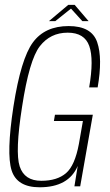

<svg xmlns="http://www.w3.org/2000/svg" viewBox="-20 -790 467 814"><path d="M148 4Q52 4 29.2 -67.8Q6.5 -139.5 37 -338.5Q68.5 -541 119.5 -610.2Q170.5 -679.5 271 -679.5Q368.5 -679.5 392 -611.2Q415.5 -543 394 -419.5H358Q378.5 -538 358.5 -594.8Q338.5 -651.5 267 -651.5Q193.5 -651.5 148.8 -594Q104 -536.5 73.5 -337Q43.5 -145.5 63.5 -84.5Q83.5 -23.5 155 -23.5Q222 -23.5 259.8 -55.8Q297.5 -88 314.5 -180L331.5 -277H208.5L213 -303.5H373.5L320 0H295.5L309.5 -86.5Q271 4 148 4ZM187.5 -700.5 269.5 -769.5H296.5L355.5 -700.5H329L281 -753.5L214.5 -700.5Z"/></svg>

Font: Anybody ExtraLight
Style: Italic
Weight: 200
Italic angle: -10°
Designer: Tyler Finck
Foundry: Etcetera Type Company
Version: Version 1.010; ttfautohint (v1.8.3) -l 8 -r 50 -G 200 -x 14 